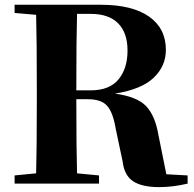

<svg xmlns="http://www.w3.org/2000/svg" viewBox="-20 -767 810 802"><path d="M298.8 -389.6H358.4Q437.5 -389.6 475.1 -435.5Q512.7 -481.4 512.7 -555.7Q512.7 -629.9 473.6 -669.4Q434.6 -709 359.4 -709H301.8Q298.8 -608.4 298.8 -389.6ZM674.8 -39.1 763.7 -34.2V0Q702.1 14.6 644.5 14.6Q573.2 14.6 536.1 -9.8Q499 -34.2 492.2 -92.8L462.9 -231.4Q452.1 -296.9 427.7 -324.7Q403.3 -352.5 347.7 -352.5H298.8Q298.8 -144.5 301.8 -43L393.6 -34.2V0H41V-34.2L130.9 -43Q133.8 -143.6 133.8 -350.6V-394.5Q133.8 -602.5 130.9 -705.1L41 -712.9V-747.1H401.4Q532.2 -747.1 602.5 -697.8Q672.9 -648.4 672.9 -558.6Q672.9 -491.2 622.1 -442.4Q571.3 -393.6 460 -376Q552.7 -363.3 590.3 -323.7Q627.9 -284.2 641.6 -204.1Z"/></svg>

Font: Bpmf Zihi Serif Heavy
Style: Heavy
Weight: 900
Foundry: But Ko
Version: Version 1.320